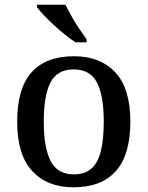

<svg xmlns="http://www.w3.org/2000/svg" viewBox="-20 -786 627 816"><path d="M292 10Q181 10 117 -59Q53 -128 53 -269Q53 -410 114 -478.5Q175 -547 295 -547Q406 -547 470 -478.5Q534 -410 534 -269Q534 -128 472.5 -59Q411 10 292 10ZM294 -45Q341 -45 369 -70Q397 -95 409 -145.5Q421 -196 421 -269Q421 -380 392 -435.5Q363 -491 293 -491Q223 -491 194.5 -435.5Q166 -380 166 -269Q166 -159 195 -102Q224 -45 294 -45ZM301 -606Q280 -620 255.5 -639.5Q231 -659 207.5 -681Q184 -703 165 -723Q146 -743 137 -756V-766H258Q269 -744 284 -717Q299 -690 316.5 -664Q334 -638 348 -619V-606Z"/></svg>

Font: Noto Serif Gujarati Medium
Style: Regular
Weight: 500
Version: Version 2.102